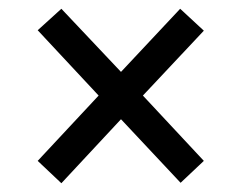

<svg xmlns="http://www.w3.org/2000/svg" viewBox="-20 -577 553 438"><path d="M120 -159 66 -210 205 -359 66 -508 120 -557 256 -413 391 -557 445 -507 306 -359 445 -210 392 -160 256 -305Z"/></svg>

Font: Noto Serif Thai SemiCondensed ExtraBold
Style: Regular
Weight: 800
Width: 4
Designer: Monotype Design Team
Foundry: Monotype Imaging Inc.
Version: Version 2.002; ttfautohint (v1.8.4.7-5d5b)